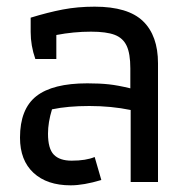

<svg xmlns="http://www.w3.org/2000/svg" viewBox="-20 -546 568 576"><path d="M40 -133Q40 -219 89 -257.5Q138 -296 242 -296Q279 -296 306.5 -293Q334 -290 371 -281V-341Q371 -385 360 -408.5Q349 -432 324 -441.5Q299 -451 253 -451Q201 -451 149 -441V-369H86Q72 -409 72 -450V-493Q124 -509 168.5 -517.5Q213 -526 264 -526Q364 -526 409 -482.5Q454 -439 454 -356V0H372V-216Q314 -228 248 -228Q183 -228 136 -218Q124 -179 124 -145Q124 -100 141.5 -82Q159 -64 195 -64Q238 -64 264 -75L284 -6Q231 10 192 10Q121 10 80.5 -27.5Q40 -65 40 -133Z"/></svg>

Font: Athiti Medium
Style: Regular
Weight: 500
Designer: CadsonDemak Team
Foundry: CadsonDemak
Version: Version 1.032